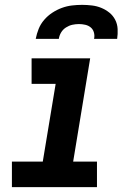

<svg xmlns="http://www.w3.org/2000/svg" viewBox="-20 -770 540 790"><path d="M29 0V-105H156L209 -425H110V-530H351L281 -105H379V0ZM127 -610Q131 -631 139 -651Q147 -671 161.5 -688Q176 -705 195 -717.5Q214 -730 234.5 -737.5Q255 -745 276 -747.5Q297 -750 318 -750Q338 -750 358.5 -747.5Q379 -745 397 -737.5Q415 -730 430 -718Q445 -706 454 -688.5Q463 -671 464 -650.5Q465 -630 462 -610H367Q370 -623 366.5 -636Q363 -649 353.5 -657Q344 -665 331 -668Q318 -671 305 -671Q291 -671 277.5 -668Q264 -665 251.5 -657Q239 -649 231.5 -636.5Q224 -624 222 -610Z"/></svg>

Font: Iosevka Curly Slab XBdObl
Style: Regular
Weight: 800
Italic angle: -9°
Monospace: yes
Designer: Belleve Invis
Foundry: Belleve Invis
Version: Version 11.1.0; ttfautohint (v1.8.3)